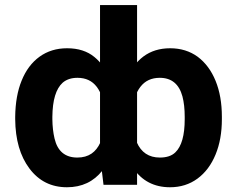

<svg xmlns="http://www.w3.org/2000/svg" viewBox="-20 -748 959 777"><path d="M877.9 -275.4V-265.6Q877.9 -184.6 852.5 -123Q826.7 -60.1 779.1 -25.1Q731.4 9.8 668 9.8Q571.3 9.8 518.6 -68.4Q470.7 -137.7 455.1 -261.2V-274.9Q464.4 -354 489.3 -418.9Q541.5 -552.7 668.5 -552.7Q732.9 -552.7 780.3 -518.1Q827.1 -482.9 852.5 -420.7Q877.9 -358.4 877.9 -275.4ZM727.5 -265.6V-275.4Q727.5 -322.8 718.3 -357.9Q697.8 -433.1 626.5 -433.1Q576.2 -433.1 548.1 -396.5Q520 -359.9 515.6 -293.9V-243.2Q520 -203.1 533.2 -172.9Q560.1 -110.4 627 -110.4Q668 -110.4 689.5 -131.3Q727.5 -167.5 727.5 -265.6ZM398.9 0 384.8 -117.7V-727.5H534.7V0ZM41.5 -265.6V-275.4Q42.5 -360.4 67.4 -421.4Q92.8 -484.4 140.1 -518.6Q187.5 -552.7 251.5 -552.7Q319.3 -552.7 362.3 -517.1Q443.8 -450.7 463.9 -274.9V-261.2Q431.6 9.8 251 9.8Q156.2 9.8 99.4 -65.7Q42.5 -141.1 41.5 -265.6ZM191.9 -275.4V-265.6Q192.4 -222.7 200.7 -187.5Q218.8 -110.4 293 -110.4Q327.1 -110.4 350.6 -126.5Q395 -157.2 403.3 -243.2V-293.9Q399.4 -359.9 371.6 -396.5Q343.8 -433.1 293.5 -433.1Q256.3 -433.1 233.4 -413.1Q192.9 -376.5 191.9 -275.4Z"/></svg>

Font: Inter Tight Stencil
Style: Bold
Weight: 700
Designer: Rasmus Andersson
Foundry: rsms
Version: Version 3.004;Glyphs 3.1.2 (3151)